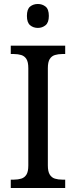

<svg xmlns="http://www.w3.org/2000/svg" viewBox="-20 -943 381 963"><path d="M34 0V-42H50Q70 -42 86.5 -47Q103 -52 112.5 -67Q122 -82 122 -113V-601Q122 -632 112.5 -647Q103 -662 86.5 -667Q70 -672 50 -672H34V-714H307V-672H292Q272 -672 255.5 -667Q239 -662 229.5 -647Q220 -632 220 -601V-113Q220 -83 229.5 -67.5Q239 -52 255.5 -47Q272 -42 292 -42H307V0ZM170 -803Q147 -803 131 -816.5Q115 -830 115 -863Q115 -897 131 -910Q147 -923 170 -923Q192 -923 208.5 -910Q225 -897 225 -863Q225 -830 208.5 -816.5Q192 -803 170 -803Z"/></svg>

Font: Noto Serif Thai SemiCondensed
Style: Regular
Weight: 400
Width: 4
Designer: Monotype Design Team
Foundry: Monotype Imaging Inc.
Version: Version 2.002